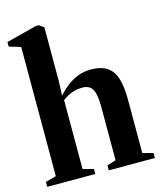

<svg xmlns="http://www.w3.org/2000/svg" viewBox="-120 -905 832 992"><g transform="rotate(-15 295.5 -409.0)"><path d="M65.5 -41.5V-733L3.5 -751.5V-776L166.5 -818H182.5L207.5 -800V-513L204.5 -435Q223 -457 249.2 -478.2Q275.5 -499.5 309 -513.5Q342.5 -527.5 382 -527.5Q435.5 -527.5 467.8 -506.5Q500 -485.5 514 -441.8Q528 -398 528 -329.5V-41.5L584 -26.5V0H337.5V-26.5L385 -41.5V-328.5Q385 -367.5 379.2 -394.2Q373.5 -421 358.5 -434.8Q343.5 -448.5 315.5 -448.5Q293.5 -448.5 274 -443.2Q254.5 -438 238.2 -429.2Q222 -420.5 208.5 -410.5V-41.5L265.5 -26.5V0H8.5V-26.5Z"/></g></svg>

Font: Merriweather 120pt
Style: Bold
Weight: 700
Designer: Eben Sorkin
Foundry: Eben Sorkin
Version: Version 2.100